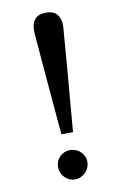

<svg xmlns="http://www.w3.org/2000/svg" viewBox="-81 -734 501 793"><g transform="rotate(-10 169.0 -337.5)"><path d="M231 -49.8Q231 -37.6 226.1 -26.4Q221.2 -15.1 212.6 -6.6Q204.1 2 192.9 7.1Q181.6 12.2 168.9 12.2Q156.2 12.2 145 7.1Q133.8 2 125.5 -6.6Q117.2 -15.1 112.5 -26.4Q107.9 -37.6 107.9 -49.8Q107.9 -62.5 112.5 -73.7Q117.2 -85 125.5 -93.3Q133.8 -101.6 145 -106.2Q156.2 -110.8 168.9 -110.8Q181.6 -110.8 192.9 -106.2Q204.1 -101.6 212.6 -93.3Q221.2 -85 226.1 -73.7Q231 -62.5 231 -49.8ZM230 -622.1Q230 -619.1 228.3 -598.4Q226.6 -577.6 224.1 -546.1Q221.7 -514.6 218.5 -475.3Q215.3 -436 211.9 -395.5Q203.6 -300.3 193.8 -181.2H145Q134.8 -300.3 126.5 -395.5Q123 -436 119.6 -475.3Q116.2 -514.6 113.8 -546.1Q111.3 -577.6 109.6 -598.4Q107.9 -619.1 107.9 -622.1Q107.9 -652.3 122.6 -669.7Q137.2 -687 168.9 -687Q200.7 -687 215.3 -669.7Q230 -652.3 230 -622.1Z"/></g></svg>

Font: Charis SIL Cyr
Style: Regular
Weight: 400
Foundry: SIL International
Version: Version 5.000